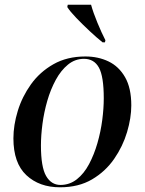

<svg xmlns="http://www.w3.org/2000/svg" viewBox="-20 -786 615 816"><path d="M235 10Q147 10 92 -41.5Q37 -93 37 -198Q37 -254 55.5 -314.5Q74 -375 111.5 -427.5Q149 -480 207 -513Q265 -546 343 -546Q397 -546 441 -525Q485 -504 511.5 -458Q538 -412 538 -338Q538 -285 520 -224.5Q502 -164 465 -110.5Q428 -57 371 -23.5Q314 10 235 10ZM237 0Q276 0 306.5 -24Q337 -48 358.5 -88.5Q380 -129 394 -177.5Q408 -226 414.5 -275.5Q421 -325 421 -368Q421 -461 400.5 -498.5Q380 -536 337 -536Q299 -536 269 -511.5Q239 -487 217 -446.5Q195 -406 181 -357.5Q167 -309 160.5 -259.5Q154 -210 154 -168Q154 -76 176 -38Q198 0 237 0ZM416 -606Q392 -625 361.5 -653.5Q331 -682 304.5 -709.5Q278 -737 266 -756L268 -766H367Q376 -733 394 -689.5Q412 -646 428 -615L426 -606Z"/></svg>

Font: Noto Serif Display Medium
Style: Italic
Weight: 500
Italic angle: -12°
Designer: Monotype Design Team
Foundry: Monotype Imaging Inc.
Version: Version 2.009